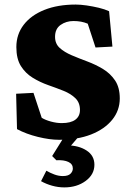

<svg xmlns="http://www.w3.org/2000/svg" viewBox="-20 -605 569 843"><path d="M239.3 8.8Q198.2 8.8 146.5 -3.9Q94.7 -16.6 54.7 -38.1L50.8 -193.4L127 -197.3L163.1 -87.9Q178.7 -78.1 203.6 -71.3Q228.5 -64.5 251 -64.5Q291 -64.5 311 -79.6Q331.1 -94.7 331.1 -122.1Q331.1 -154.3 311 -173.8Q291 -193.4 259.3 -206.1Q227.5 -218.8 191.4 -231.4Q155.3 -244.1 123.5 -263.7Q91.8 -283.2 71.8 -314.9Q51.8 -346.7 51.8 -398.4Q51.8 -454.1 84 -496.1Q116.2 -538.1 174.8 -561.5Q233.4 -585 312.5 -585Q333 -585 360.4 -581.1Q387.7 -577.1 414.1 -570.8Q440.4 -564.5 459 -555.7L473.6 -400.4L399.4 -396.5L365.2 -501Q337.9 -512.7 302.7 -512.7Q270.5 -512.7 246.1 -495.6Q221.7 -478.5 221.7 -443.4Q221.7 -413.1 242.2 -394.5Q262.7 -376 294.9 -362.3Q327.1 -348.6 363.8 -335Q400.4 -321.3 432.6 -301.8Q464.8 -282.2 485.4 -251.5Q505.9 -220.7 505.9 -172.9Q505.9 -120.1 472.7 -79.1Q439.5 -38.1 379.9 -14.6Q320.3 8.8 239.3 8.8ZM262.7 217.8Q235.4 217.8 209 210.4Q182.6 203.1 160.2 190.4L183.6 144.5Q200.2 154.3 218.8 161.1Q237.3 168 255.9 168Q279.3 168 289.6 157.7Q299.8 147.5 299.8 134.8Q299.8 115.2 280.3 106Q260.7 96.7 227.5 98.6L209 80.1L265.6 -10.7H330.1L272.5 56.6L273.4 33.2Q325.2 33.2 359.9 55.7Q394.5 78.1 394.5 118.2Q394.5 161.1 356 189.5Q317.4 217.8 262.7 217.8Z"/></svg>

Font: Crimson Pro Black
Style: Regular
Weight: 900
Designer: Jacques Le Bailly
Foundry: Baron von Fonthausen
Version: Version 1.003